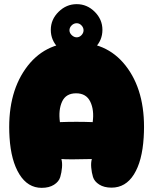

<svg xmlns="http://www.w3.org/2000/svg" viewBox="-20 -904 739 926"><path d="M181 2Q217 2 240.5 -13Q264 -28 270.5 -50Q277 -72 279 -96Q281 -120 276 -137Q309 -134 423 -137Q418 -120 420 -96Q422 -72 428.5 -50.5Q435 -29 458.5 -14Q482 1 518 1Q586 1 626 -63Q666 -127 673 -241Q686 -446 597 -572.5Q508 -699 350 -699Q192 -699 102.5 -571.5Q13 -444 26 -241Q33 -129 73.5 -63.5Q114 2 181 2ZM269 -315Q261 -374 279.5 -414Q298 -454 347 -454Q396 -454 415.5 -413.5Q435 -373 427 -315Q348 -318 269 -315ZM350 -636Q400 -636 437 -672.5Q474 -709 474 -760Q474 -810 437 -847Q400 -884 350 -884Q300 -884 262.5 -847Q225 -810 225 -760Q225 -709 262 -672.5Q299 -636 350 -636ZM350 -792Q363 -792 373 -781.5Q383 -771 383 -758Q383 -745 373 -734.5Q363 -724 350 -724Q337 -724 326 -734.5Q315 -745 315 -758Q315 -771 325.5 -781.5Q336 -792 350 -792Z"/></svg>

Font: Cherry Bomb
Style: Regular
Weight: 400
Designer: satsuyako
Foundry: satsuyako
Version: Version 4.0